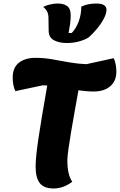

<svg xmlns="http://www.w3.org/2000/svg" viewBox="-20 -1043 680 1089"><path d="M284 26Q229 26 205.5 -4.5Q182 -35 182 -99Q182 -151 198.5 -261Q215 -371 248 -558Q235 -559 222 -559L67 -526Q52 -559 52 -603Q52 -659 87 -687Q122 -715 182 -715Q230 -715 277 -706.5Q324 -698 372 -689.5Q420 -681 470 -679L625 -713Q640 -680 640 -636Q640 -584 605.5 -554Q571 -524 510 -524Q489 -524 467.5 -526Q446 -528 425 -531Q415 -475 404 -414Q393 -353 383.5 -296.5Q374 -240 368 -196.5Q362 -153 362 -133Q362 -52 390 -12Q339 26 284 26ZM358 -799Q316 -799 286.5 -814.5Q257 -830 256 -867L255 -939Q255 -965 246 -980Q237 -995 225 -1004Q243 -1013 265 -1018Q287 -1023 309 -1023Q341 -1023 361 -1008.5Q381 -994 381 -955Q381 -932 377.5 -906.5Q374 -881 369 -856H387Q413 -884 427 -923Q441 -962 441 -1005Q455 -1013 477.5 -1018Q500 -1023 526 -1023Q558 -1023 571 -1013Q584 -1003 584 -988Q584 -965 568 -935.5Q552 -906 528.5 -878Q505 -850 483 -831Q461 -817 428.5 -808Q396 -799 358 -799Z"/></svg>

Font: Lemonada SemiBold
Style: Regular
Weight: 600
Designer: Mohamed Gaber (Arabic), Eduardo Tunni (Latin)
Foundry: Kief Type Foundry
Version: Version 4.005; ttfautohint (v1.8.3)